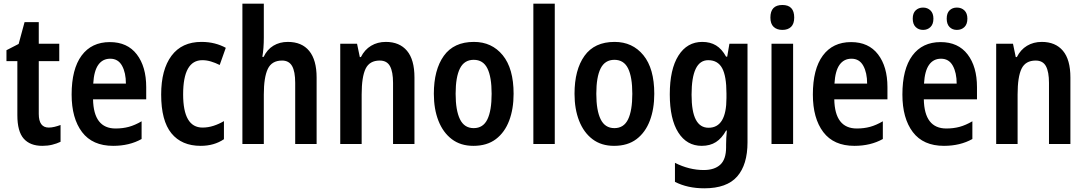

<svg xmlns="http://www.w3.org/2000/svg" viewBox="-20 -780 5881 1040"><path d="M244 -89Q259 -89 275.5 -93Q292 -97 308 -103V-12Q287 -2 262.5 4Q238 10 209 10Q143 10 108.5 -29Q74 -68 74 -156V-449H15V-508L81 -542L113 -660H190V-543H301V-449H190V-163Q190 -89 244 -89Z M575 -552Q670 -552 721 -485.5Q772 -419 772 -308V-242H484Q487 -84 606 -84Q645 -84 678 -93Q711 -102 747 -123V-27Q681 10 593 10Q481 10 424.5 -64.5Q368 -139 368 -268Q368 -406 422 -479Q476 -552 575 -552ZM577 -462Q536 -462 512.5 -429Q489 -396 485 -327H662Q662 -386 641 -424Q620 -462 577 -462Z M1067 10Q964 10 908.5 -58Q853 -126 853 -268Q853 -403 909 -478Q965 -553 1071 -553Q1110 -553 1143 -544.5Q1176 -536 1203 -521L1170 -428Q1146 -440 1122.5 -447Q1099 -454 1076 -454Q972 -454 972 -269Q972 -89 1077 -89Q1107 -89 1136.5 -98.5Q1166 -108 1193 -124V-26Q1140 10 1067 10Z M1409 -576Q1409 -518 1401 -472H1408Q1427 -512 1461 -532.5Q1495 -553 1539 -553Q1615 -553 1655 -504Q1695 -455 1695 -360V0H1579V-331Q1579 -393 1562 -422.5Q1545 -452 1508 -452Q1452 -452 1430.5 -406.5Q1409 -361 1409 -268V0H1293V-760H1409Z M2070 -553Q2144 -553 2184.5 -505Q2225 -457 2225 -360V0H2109V-331Q2109 -391 2092.5 -421.5Q2076 -452 2037 -452Q1982 -452 1960.5 -408Q1939 -364 1939 -268V0H1823V-543H1914L1929 -471H1935Q1955 -511 1990 -532Q2025 -553 2070 -553Z M2762 -272Q2762 -190 2738 -126.5Q2714 -63 2666 -26.5Q2618 10 2544 10Q2475 10 2427.5 -26Q2380 -62 2355 -125.5Q2330 -189 2330 -272Q2330 -402 2384 -477.5Q2438 -553 2547 -553Q2644 -553 2703 -481Q2762 -409 2762 -272ZM2448 -272Q2448 -182 2471.5 -134Q2495 -86 2546 -86Q2597 -86 2620 -133.5Q2643 -181 2643 -272Q2643 -363 2620 -409.5Q2597 -456 2546 -456Q2495 -456 2471.5 -409.5Q2448 -363 2448 -272Z M2985 0H2869V-760H2985Z M3524 -272Q3524 -190 3500 -126.5Q3476 -63 3428 -26.5Q3380 10 3306 10Q3237 10 3189.5 -26Q3142 -62 3117 -125.5Q3092 -189 3092 -272Q3092 -402 3146 -477.5Q3200 -553 3309 -553Q3406 -553 3465 -481Q3524 -409 3524 -272ZM3210 -272Q3210 -182 3233.5 -134Q3257 -86 3308 -86Q3359 -86 3382 -133.5Q3405 -181 3405 -272Q3405 -363 3382 -409.5Q3359 -456 3308 -456Q3257 -456 3233.5 -409.5Q3210 -363 3210 -272Z M3784 -553Q3827 -553 3858.5 -534Q3890 -515 3913 -473H3919L3931 -543H4029V-9Q4029 112 3973 176Q3917 240 3795 240Q3704 240 3636 205V102Q3713 141 3792 141Q3850 141 3881.5 112Q3913 83 3913 18V4Q3913 -11 3914 -32.5Q3915 -54 3917 -73H3913Q3890 -31 3858 -10.5Q3826 10 3781 10Q3700 10 3654 -62.5Q3608 -135 3608 -269Q3608 -405 3655 -479Q3702 -553 3784 -553ZM3816 -454Q3726 -454 3726 -267Q3726 -176 3749 -132Q3772 -88 3818 -88Q3915 -88 3915 -249V-274Q3915 -368 3891.5 -411Q3868 -454 3816 -454Z M4218 -753Q4282 -753 4282 -685Q4282 -651 4265 -634.5Q4248 -618 4218 -618Q4188 -618 4170.5 -634.5Q4153 -651 4153 -685Q4153 -753 4218 -753ZM4276 -543V0H4159V-543Z M4590 -552Q4685 -552 4736 -485.5Q4787 -419 4787 -308V-242H4499Q4502 -84 4621 -84Q4660 -84 4693 -93Q4726 -102 4762 -123V-27Q4696 10 4608 10Q4496 10 4439.5 -64.5Q4383 -139 4383 -268Q4383 -406 4437 -479Q4491 -552 4590 -552ZM4592 -462Q4551 -462 4527.5 -429Q4504 -396 4500 -327H4677Q4677 -386 4656 -424Q4635 -462 4592 -462Z M5075 -552Q5170 -552 5221 -485.5Q5272 -419 5272 -308V-242H4984Q4987 -84 5106 -84Q5145 -84 5178 -93Q5211 -102 5247 -123V-27Q5181 10 5093 10Q4981 10 4924.5 -64.5Q4868 -139 4868 -268Q4868 -406 4922 -479Q4976 -552 5075 -552ZM5077 -462Q5036 -462 5012.5 -429Q4989 -396 4985 -327H5162Q5162 -386 5141 -424Q5120 -462 5077 -462ZM4924 -679Q4924 -709 4940 -724Q4956 -739 4980 -739Q5004 -739 5020 -723.5Q5036 -708 5036 -679Q5036 -649 5020 -633.5Q5004 -618 4980 -618Q4956 -618 4940 -633.5Q4924 -649 4924 -679ZM5108 -679Q5108 -709 5123.5 -724Q5139 -739 5163 -739Q5188 -739 5204 -723.5Q5220 -708 5220 -679Q5220 -649 5204 -633.5Q5188 -618 5163 -618Q5139 -618 5123.5 -633.5Q5108 -649 5108 -679Z M5623 -553Q5697 -553 5737.5 -505Q5778 -457 5778 -360V0H5662V-331Q5662 -391 5645.5 -421.5Q5629 -452 5590 -452Q5535 -452 5513.5 -408Q5492 -364 5492 -268V0H5376V-543H5467L5482 -471H5488Q5508 -511 5543 -532Q5578 -553 5623 -553Z"/></svg>

Font: Noto Sans Lao Looped Condensed SemiBold
Style: Regular
Weight: 600
Width: 3
Designer: Mark Frömberg, Ben Mitchell
Foundry: The Fontpad Ltd
Version: Version 1.002; ttfautohint (v1.8.4.7-5d5b)